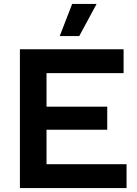

<svg xmlns="http://www.w3.org/2000/svg" viewBox="-20 -954 694 974"><path d="M346 -934H470L382 -771H283ZM81 0V-704H607V-583H216V-413H524V-296H216V-121H622V0Z"/></svg>

Font: Prodigy Sans SemiBold
Style: Regular
Weight: 600
Designer: Wei Huang
Foundry: Wei Huang
Version: Version 1.003; ttfautohint (v1.8.3)